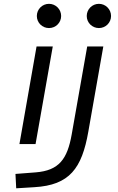

<svg xmlns="http://www.w3.org/2000/svg" viewBox="-20 -764 626 1018"><path d="M65.9 234.4 162.1 228.5C349.1 217.8 414.1 128.4 448.2 -65.4L527.8 -517.6H442.4L359.9 -49.8C336.9 78.6 293.5 140.1 169.4 149.9L62 158.2ZM83 0H168.5L259.8 -517.6H173.8ZM239.7 -615.2C275.4 -615.2 304.2 -643.6 304.2 -679.2C304.2 -714.8 275.4 -743.7 239.7 -743.7C204.1 -743.7 175.3 -714.8 175.3 -679.2C175.3 -643.6 204.1 -615.2 239.7 -615.2ZM504.4 -615.2C540 -615.2 568.8 -643.6 568.8 -679.2C568.8 -714.8 540 -743.7 504.4 -743.7C468.8 -743.7 439.9 -714.8 439.9 -679.2C439.9 -643.6 468.8 -615.2 504.4 -615.2Z"/></svg>

Font: Cascadia Code PL SemiLight
Style: Italic
Weight: 350
Italic angle: -10°
Monospace: yes
Designer: Aaron Bell
Foundry: Saja Typeworks
Version: Version 2404.023